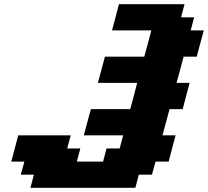

<svg xmlns="http://www.w3.org/2000/svg" viewBox="-20 -895 991 915"><path d="M125 0H625L641.6 -62.5H704.1L721.2 -125H783.7Q789.1 -145.5 800 -187.3Q811 -229 816.9 -250H754.4Q759.8 -270.5 771 -312.3Q782.2 -354 788.1 -375H850.6Q856 -395.5 866.9 -437.3Q877.9 -479 883.8 -500H821.3Q827.1 -520.5 838.4 -562.3Q849.6 -604 855 -625H917.5Q922.9 -645.5 934.1 -687.3Q945.3 -729 951.2 -750H888.7L905.3 -812.5H842.8L859.4 -875H546.9Q541.5 -854 530.5 -812.5Q519.5 -771 513.7 -750H701.2Q695.8 -729.5 684.6 -687.5Q673.3 -645.5 667.5 -625H480Q474.6 -604 463.4 -562.3Q452.1 -520.5 446.3 -500H633.8Q628.4 -479 617.4 -437.3Q606.4 -395.5 600.6 -375H413.1Q407.2 -354 396 -312.3Q384.8 -270.5 379.4 -250H566.9L550.3 -187.5H487.8L471.2 -125H346.2L362.8 -187.5H300.3L316.9 -250H66.9Q61.5 -229 50.3 -187.3Q39.1 -145.5 33.7 -125H96.2L79.1 -62.5H141.6Z"/></svg>

Font: Faithful 32x
Style: BoldOblique
Weight: 400
Foundry: Faithful Resource Pack
Version: Version 1.0; January 27, 2023